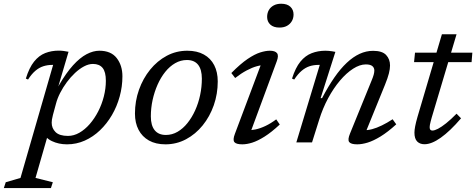

<svg xmlns="http://www.w3.org/2000/svg" viewBox="-103 -744 2488 1003"><path d="M173.5 -143.5Q169.5 -128.5 168.2 -119Q167 -109.5 167 -103Q167 -74 187.2 -54Q207.5 -34 252 -34Q282.5 -34 311.5 -50.5Q340.5 -67 365.8 -96Q391 -125 410 -162Q429 -199 439.5 -240.2Q450 -281.5 450 -322Q450 -368.5 433 -389.2Q416 -410 382.5 -410Q360 -410 336 -397.2Q312 -384.5 289 -363Q266 -341.5 246 -314.5Q226 -287.5 211.2 -258.5Q196.5 -229.5 189.5 -202.5ZM121.5 -56H152L82.5 185.5L173 208L163 238.5H-83L-73 208L4 185.5L174.5 -405Q174 -405 172.8 -405Q171.5 -405 170.5 -405Q145.5 -405 123.5 -398Q101.5 -391 81.8 -374.2Q62 -357.5 43.5 -328.5L32 -333.5Q49.5 -390.5 75 -422.2Q100.5 -454 133.2 -466.8Q166 -479.5 204 -479.5Q217 -479.5 229.5 -477.8Q242 -476 255 -473.5L201.5 -292L205.5 -299.5Q242.5 -363 278.5 -402.8Q314.5 -442.5 349.2 -460.8Q384 -479 416 -479Q477 -479 506.8 -440.5Q536.5 -402 536.5 -345.5Q536.5 -291.5 522.2 -239.8Q508 -188 481.8 -143Q455.5 -98 419.5 -63.5Q383.5 -29 339.8 -9.5Q296 10 247 10Q203.5 10 168.2 -6.8Q133 -23.5 121.5 -56Z M875.5 -479Q926.5 -479 962 -459.2Q997.5 -439.5 1016 -403.5Q1034.5 -367.5 1034.5 -318.5Q1034.5 -253.5 1013.8 -194.2Q993 -135 955.8 -89Q918.5 -43 868.8 -16.5Q819 10 761.5 10Q710.5 10 675 -10Q639.5 -30 620.8 -66Q602 -102 602 -150.5Q602 -216 623 -275Q644 -334 681.2 -380Q718.5 -426 768 -452.5Q817.5 -479 875.5 -479ZM763.5 -39Q796 -39 824.5 -55.5Q853 -72 876.2 -101Q899.5 -130 916.5 -167.5Q933.5 -205 942.5 -247.5Q951.5 -290 951.5 -333Q951.5 -381 931.8 -405.8Q912 -430.5 873.5 -430.5Q841 -430.5 812.2 -414Q783.5 -397.5 760.2 -368.5Q737 -339.5 720.2 -301.8Q703.5 -264 694.2 -221.8Q685 -179.5 685 -136Q685 -88.5 705 -63.8Q725 -39 763.5 -39Z M1124 -44.5 1267 -425 1283.5 -404Q1264.5 -405 1239.5 -398.2Q1214.5 -391.5 1185.8 -376.2Q1157 -361 1125.5 -336.5L1105.5 -362.5Q1153.5 -411 1190.5 -436Q1227.5 -461 1256.2 -470Q1285 -479 1306.5 -479Q1334 -479 1344 -466.5Q1354 -454 1343 -424.5L1200.5 -39L1186.5 -64Q1206.5 -62.5 1231.5 -67.8Q1256.5 -73 1284.2 -86.2Q1312 -99.5 1340 -120.5L1358.5 -93.5Q1315 -53 1279.2 -30.5Q1243.5 -8 1215 1Q1186.5 10 1163 10Q1131 10 1121.5 -1.5Q1112 -13 1124 -44.5ZM1292.5 -655.5Q1292.5 -675.5 1301.2 -691Q1310 -706.5 1326.5 -715.5Q1343 -724.5 1366 -724.5Q1397 -724.5 1413.8 -708.8Q1430.5 -693 1430.5 -668.5Q1430.5 -649 1421.5 -633.5Q1412.5 -618 1396.2 -609Q1380 -600 1357 -600Q1326 -600 1309.2 -615.5Q1292.5 -631 1292.5 -655.5Z M1434 -328.5 1422.5 -333.5Q1440.5 -390.5 1466.2 -422Q1492 -453.5 1525.2 -466.2Q1558.5 -479 1597 -479Q1606 -479 1614.5 -478.2Q1623 -477.5 1631.5 -476.2Q1640 -475 1649 -473L1572 -231.5H1579.5Q1611.5 -292.5 1643.5 -338.8Q1675.5 -385 1708.5 -416Q1741.5 -447 1775.8 -462.8Q1810 -478.5 1846 -478.5Q1893.5 -478.5 1914 -456.8Q1934.5 -435 1934.5 -402Q1934.5 -384 1928.5 -360.2Q1922.5 -336.5 1908.5 -302L1801.5 -39L1796.5 -64Q1817 -63 1840.8 -69.2Q1864.5 -75.5 1891.8 -88.8Q1919 -102 1948 -121L1967 -94.5Q1922.5 -54 1885.2 -31.2Q1848 -8.5 1818 0.8Q1788 10 1763 10Q1730.5 10 1721.2 -2Q1712 -14 1725.5 -46.5L1837.5 -321.5Q1845.5 -340.5 1849 -353.2Q1852.5 -366 1852.5 -375.5Q1852.5 -390 1842 -398.8Q1831.5 -407.5 1808 -407.5Q1776.5 -407.5 1741.5 -385Q1706.5 -362.5 1673 -323Q1639.5 -283.5 1611.2 -231Q1583 -178.5 1564.5 -119L1527 0H1445L1567.5 -405Q1566 -405 1564.5 -405Q1563 -405 1561.5 -405Q1536 -405 1514.2 -398Q1492.5 -391 1472.8 -374.2Q1453 -357.5 1434 -328.5Z M2060 -419.5 2065 -469H2364.5L2360.5 -419.5ZM2152 -129Q2149 -118 2146.5 -108.5Q2144 -99 2142.8 -92Q2141.5 -85 2141.5 -80Q2141.5 -70 2145.2 -66Q2149 -62 2156 -62Q2167 -62 2185 -71.2Q2203 -80.5 2227.5 -100Q2252 -119.5 2282 -150L2305.5 -126Q2276.5 -92 2250 -66.8Q2223.5 -41.5 2199.5 -24.5Q2175.5 -7.5 2154.2 1Q2133 9.5 2114.5 9.5Q2090.5 9.5 2076.2 -5Q2062 -19.5 2062 -51Q2062 -64.5 2065.8 -84.2Q2069.5 -104 2078 -133.5L2205.5 -565H2282Z"/></svg>

Font: Newsreader 12pt
Style: Italic
Weight: 400
Italic angle: -17°
Version: Version 1.003